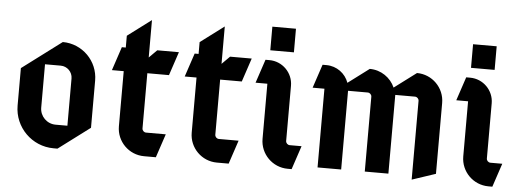

<svg xmlns="http://www.w3.org/2000/svg" viewBox="-48 -821 2636 972"><g transform="rotate(5 1270.0 -335.0)"><path d="M170 -400H250C283.1 -400 310 -373.1 310 -340V-100H250C205.8 -100 170 -135.8 170 -180ZM250 -520 50 -370V-180C50 -69.6 139.6 20 250 20H270L430 -100V-340C430 -439.4 349.4 -520 250 -520Z M690 -670 570 -580V-520H550L510 -400H570V-120C570 -42.7 632.7 20 710 20H770L810 -100H710C699 -100 690 -109 690 -120V-400H800L840 -520H730L690 -480Z M1060 -670 940 -580V-520H920L880 -400H940V-120C940 -42.7 1002.7 20 1080 20H1140L1180 -100H1080C1069 -100 1060 -109 1060 -120V-400H1170L1210 -520H1100L1060 -480Z M1280 -520 1240 -400H1300V-120C1300 -42.7 1362.7 20 1440 20H1460L1500 -100H1440C1429 -100 1420 -109 1420 -120V-400C1420 -466.2 1366.2 -520 1300 -520ZM1300 -690V-570H1420V-690Z M1570 -520 1530 -400H1590V0H1710V-400H1810C1821 -400 1830 -391 1830 -380V0H1950V-400H2050C2061 -400 2070 -391 2070 -380V20L2190 -20V-380C2190 -457.3 2127.3 -520 2050 -520L1938.2 -436.2C1916.6 -485.5 1867.3 -520 1810 -520L1703.2 -439.9C1686.7 -486.5 1642.3 -520 1590 -520Z M2300 -520 2260 -400H2320V-120C2320 -42.7 2382.7 20 2460 20H2480L2520 -100H2460C2449 -100 2440 -109 2440 -120V-400C2440 -466.2 2386.2 -520 2320 -520ZM2320 -690V-570H2440V-690Z"/></g></svg>

Font: Abibas
Style: Medium
Weight: 500
Version: Version 0.3